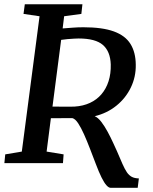

<svg xmlns="http://www.w3.org/2000/svg" viewBox="-20 -763 715 898"><path d="M498 115.5Q488.5 115.5 477.8 103.5Q467 91.5 454.8 66.8Q442.5 42 428 3.5Q414.5 -31.5 400.8 -67.5Q387 -103.5 373 -134.8Q359 -166 345.5 -186.5Q332 -207 318.5 -210.5Q304.5 -210.5 287.5 -210.5Q270.5 -210.5 253 -210.2Q235.5 -210 218 -210L198 -54L277.5 -41L274.5 0H0.5L4.5 -41L82 -54L165 -687L90 -698L96 -743H365.5L360.5 -698L280 -687L273 -630Q295 -631.5 319 -633.5Q343 -635.5 370 -635.5Q459 -635.5 512.5 -616Q566 -596.5 590.2 -557.5Q614.5 -518.5 615 -460.5Q616 -403.5 592 -353.8Q568 -304 524.5 -268.8Q481 -233.5 423 -219.5Q438.5 -213 454 -192.8Q469.5 -172.5 483.5 -146.5Q497.5 -120.5 508.8 -95.8Q520 -71 527 -56Q542 -20.5 552.8 3.8Q563.5 28 573.5 42.8Q583.5 57.5 596.5 64.2Q609.5 71 629.5 71.5L624 115.5ZM225.5 -264.5Q242.5 -264.5 265 -264.2Q287.5 -264 305.8 -264Q324 -264 329 -264.5Q369 -267 400.8 -281.8Q432.5 -296.5 454.5 -322.2Q476.5 -348 487.8 -383.2Q499 -418.5 498 -461.5Q496 -522.5 461.2 -552.8Q426.5 -583 347.5 -583Q340 -583 325.8 -582.2Q311.5 -581.5 295 -580Q278.5 -578.5 266 -576.5Z"/></svg>

Font: Merriweather 20pt Medium
Style: Italic
Weight: 500
Italic angle: -7.8°
Version: Version 2.101